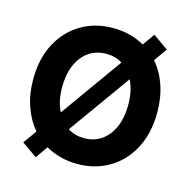

<svg xmlns="http://www.w3.org/2000/svg" viewBox="-108 -812 940 949"><g transform="rotate(15 362.5 -337.5)"><path d="M156.7 30.8 78.3 -24.2 127.5 -92.5Q89.2 -137.5 67.1 -200Q45 -262.5 45 -337.5Q45 -444.2 86.2 -522.1Q127.5 -600 199.2 -642.5Q270.8 -685 362.5 -685Q451.7 -685 523.3 -644.2L566.7 -705.8L645 -650.8L597.5 -583.3Q636.7 -539.2 658.3 -476.7Q680 -414.2 680 -337.5Q680 -231.7 638.8 -153.3Q597.5 -75 525.8 -32.5Q454.2 10 362.5 10Q317.5 10 276.7 -0.8Q235.8 -11.7 200.8 -31.7ZM219.2 -215 445 -530.8Q409.2 -553.3 362.5 -553.3Q285.8 -553.3 239.6 -495Q193.3 -436.7 193.3 -337.5Q193.3 -266.7 219.2 -215ZM362.5 -121.7Q439.2 -121.7 485.4 -180.4Q531.7 -239.2 531.7 -337.5Q531.7 -408.3 505.8 -461.7L279.2 -145Q316.7 -121.7 362.5 -121.7Z"/></g></svg>

Font: Funnel Sans ExtraBold
Style: Regular
Weight: 800
Version: Version 1.000; Beta; Release 5; Build 24; ttfautohint (v1.8.